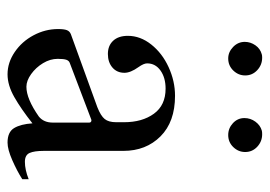

<svg xmlns="http://www.w3.org/2000/svg" viewBox="-123 -585 715 509"><g transform="rotate(90 234.5 -330.5)"><path d="M455 -49V-32Q433 -18 404.5 -5.5Q376 7 358 7Q330 7 319.5 -10.5Q309 -28 307 -59Q269 -29 237.5 -11Q206 7 177 7Q146 7 118 -12Q90 -31 73.5 -62Q57 -93 57 -127Q57 -143 60 -150.5Q63 -158 71 -161L264 -231Q287 -240 295.5 -250.5Q304 -261 304 -281V-302Q304 -350 281.5 -381Q259 -412 215 -412Q186 -412 167 -398.5Q148 -385 148 -363Q148 -354 158 -340Q173 -319 173 -303Q173 -283 159 -271Q145 -259 123 -259Q101 -259 88 -273Q75 -287 75 -312Q75 -345 98 -374Q121 -403 158 -420Q195 -437 234 -437Q303 -437 341.5 -398.5Q380 -360 380 -300V-89Q380 -64 385.5 -51.5Q391 -39 409 -39Q430 -39 455 -49ZM305 -210Q305 -213 302.5 -214.5Q300 -216 297 -215L147 -158Q141 -156 138.5 -149Q136 -142 136 -126Q136 -106 147.5 -87Q159 -68 176.5 -55.5Q194 -43 210 -43Q242 -43 289 -76Q305 -89 305 -113ZM124 -667Q127 -668 133 -668Q152 -668 166 -655Q180 -642 180 -623Q180 -605 167 -591.5Q154 -578 135 -578Q118 -578 104.5 -591Q91 -604 91 -622Q91 -637 100 -650Q109 -663 124 -667ZM326 -667Q329 -668 336 -668Q355 -668 369 -655Q383 -642 383 -623Q383 -605 370 -591.5Q357 -578 338 -578Q320 -578 306.5 -590.5Q293 -603 293 -621Q293 -637 302.5 -650Q312 -663 326 -667Z"/></g></svg>

Font: Ibarra Real Nova
Style: Regular
Weight: 400
Designer: Jose Maria Ribagorda & Octavio Pardo
Foundry: Jose Maria Ribagorda
Version: Version 1.014